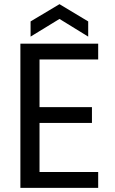

<svg xmlns="http://www.w3.org/2000/svg" viewBox="-20 -903 554 923"><path d="M452 -617H170V-388H422V-312H170V-76H452V0H78V-693H452ZM404 -727 266 -812 127 -727V-800L266 -883L404 -800Z"/></svg>

Font: Parkinsans Light
Style: Regular
Weight: 400
Version: Version 1.000